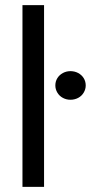

<svg xmlns="http://www.w3.org/2000/svg" viewBox="-20 -727 353 747"><path d="M151.4 0H67.4V-707H151.4ZM195.3 -394.5Q195.3 -410.2 203.1 -422.9Q210.9 -435.5 224.6 -442.9Q238.3 -450.2 253.9 -450.2Q270.5 -450.2 284.2 -442.9Q297.9 -435.5 305.7 -422.9Q313.5 -410.2 313.5 -394.5Q313.5 -379.9 305.7 -366.7Q297.9 -353.5 284.2 -346.2Q270.5 -338.9 253.9 -338.9Q238.3 -338.9 224.6 -346.2Q210.9 -353.5 203.1 -366.7Q195.3 -379.9 195.3 -394.5Z"/></svg>

Font: WEMIX Pretendard Variable
Style: Regular
Weight: 400
Designer: Base glyphs from Inter by Rasmus Andersson; Hangeul glyphs from Noto Sans CJK(Source Han Sans) by Jang Soo-young and Kan
Foundry: Kil Hyung-jin
Version: Version 1.000;Glyphs 3.2 (3208)